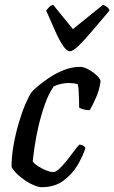

<svg xmlns="http://www.w3.org/2000/svg" viewBox="-20 -778 475 798"><path d="M153 0Q141 0 123.5 -7Q106 -14 87.5 -26Q69 -38 53 -53Q37 -68 28 -84Q28 -128 36.5 -175.5Q45 -223 58 -267Q71 -311 85.5 -345Q100 -379 112 -396Q122 -407 142.5 -424Q163 -441 190 -458.5Q217 -476 248.5 -488Q280 -500 313 -500Q329 -500 348.5 -489Q368 -478 382.5 -464Q397 -450 398 -441Q394 -407 379.5 -373.5Q365 -340 353 -320Q338 -320 326 -323.5Q314 -327 309 -331Q309 -340 308.5 -359.5Q308 -379 307 -399Q306 -419 303 -428Q293 -431 283 -432Q273 -433 265 -433Q250 -433 234 -429.5Q218 -426 203 -419Q181 -386 165.5 -341.5Q150 -297 139.5 -251Q129 -205 123.5 -166.5Q118 -128 116 -107Q123 -97 138.5 -87Q154 -77 171.5 -70Q189 -63 202 -63Q212 -63 227 -77Q242 -91 257.5 -110.5Q273 -130 287 -149Q301 -168 310 -177Q319 -177 326 -172.5Q333 -168 335 -163Q325 -130 302.5 -92Q280 -54 243.5 -27Q207 0 153 0ZM270 -565Q258 -565 243 -586.5Q228 -608 210.5 -646.5Q193 -685 172 -734Q178 -742 184 -748.5Q190 -755 201 -758L283 -657L408 -758Q419 -754 426.5 -747.5Q434 -741 435 -734Q394 -686 361.5 -647.5Q329 -609 306 -587Q283 -565 270 -565Z"/></svg>

Font: Texturina Medium
Style: Italic
Weight: 500
Italic angle: -11°
Designer: Guillermo Torres Carreño
Foundry: Omnibus-Type
Version: Version 1.002